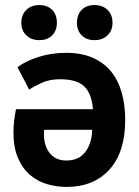

<svg xmlns="http://www.w3.org/2000/svg" viewBox="-20 -722 548 756"><path d="M49 -457Q79 -481 130.5 -497.5Q182 -514 240 -514Q300 -514 344 -495Q388 -476 416.5 -441.5Q445 -407 459 -358Q473 -309 473 -250Q473 -123 411 -54.5Q349 14 242 14Q203 14 165.5 3Q128 -8 98.5 -33Q69 -58 51 -99.5Q33 -141 33 -201Q33 -243 43 -292H346Q341 -354 311.5 -382Q282 -410 216 -410Q175 -410 143.5 -395.5Q112 -381 95 -369ZM241 -90Q291 -90 316.5 -124.5Q342 -159 343 -211H154Q149 -157 172.5 -123.5Q196 -90 241 -90ZM64 -632Q64 -664 83.5 -683Q103 -702 135 -702Q167 -702 185.5 -683Q204 -664 204 -632Q204 -602 185.5 -583Q167 -564 135 -564Q103 -564 83.5 -583Q64 -602 64 -632ZM283 -632Q283 -664 301.5 -683Q320 -702 352 -702Q384 -702 403.5 -683Q423 -664 423 -632Q423 -602 403.5 -583Q384 -564 352 -564Q320 -564 301.5 -583Q283 -602 283 -632Z"/></svg>

Font: PTSans
Style: Bold
Weight: 700
Designer: A.Korolkova, O.Umpeleva, V.Yefimov
Foundry: ParaType Ltd
Version: Version 2.003W OFL